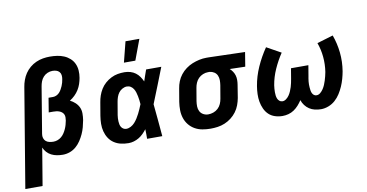

<svg xmlns="http://www.w3.org/2000/svg" viewBox="-101 -1001 2789 1458"><g transform="rotate(-10 1293.5 -271.5)"><path d="M-13 215 114 -549Q118 -575 127.5 -601.5Q137 -628 152.5 -651Q168 -674 190 -692.5Q212 -711 238 -722.5Q264 -734 291 -738.5Q318 -743 344 -743Q373 -743 400.5 -739Q428 -735 453 -724.5Q478 -714 498 -696Q518 -678 529 -654Q540 -630 542 -602Q544 -574 539 -545Q535 -522 527.5 -499.5Q520 -477 507 -456Q494 -435 476 -417.5Q458 -400 437 -387Q458 -377 476 -360.5Q494 -344 504 -322.5Q514 -301 514 -275Q514 -249 510 -224Q505 -197 498 -171Q491 -145 479.5 -120Q468 -95 452.5 -71.5Q437 -48 415.5 -29.5Q394 -11 367.5 -1.5Q341 8 314 8Q291 8 268.5 4Q246 0 226 -10Q206 -20 191 -36.5Q176 -53 168 -73L120 215ZM260 -102Q277 -102 293 -108Q309 -114 322 -125Q335 -136 344.5 -150.5Q354 -165 361 -180.5Q368 -196 372.5 -212Q377 -228 380 -244Q382 -257 382 -269Q382 -281 377.5 -291Q373 -301 364 -308.5Q355 -316 344 -320Q333 -324 321.5 -325.5Q310 -327 298 -327H263L281 -437H316Q329 -437 342 -443Q355 -449 364.5 -459Q374 -469 381 -481.5Q388 -494 393.5 -506.5Q399 -519 402.5 -532Q406 -545 408 -558Q411 -574 409 -589Q407 -604 397.5 -614.5Q388 -625 374 -629Q360 -633 345 -633Q326 -633 307 -625Q288 -617 274.5 -602Q261 -587 254 -568.5Q247 -550 244 -531L185 -175Q182 -158 186.5 -143Q191 -128 202 -118.5Q213 -109 228.5 -105.5Q244 -102 260 -102Z M821 8Q791 8 762 1.5Q733 -5 709 -21Q685 -37 669.5 -61Q654 -85 646.5 -113.5Q639 -142 639.5 -172.5Q640 -203 645 -234L662 -334Q666 -360 674.5 -385Q683 -410 697.5 -433.5Q712 -457 733 -475.5Q754 -494 779 -506.5Q804 -519 829.5 -523.5Q855 -528 881 -528Q905 -528 927 -521.5Q949 -515 966.5 -502Q984 -489 996.5 -471Q1009 -453 1018 -433Q1025 -454 1032.5 -476Q1040 -498 1048 -520H1165Q1138 -453 1112 -385Q1086 -317 1058 -250Q1065 -188 1070 -125Q1075 -62 1081 0H964Q964 -18 964 -36.5Q964 -55 963 -74Q950 -57 934.5 -41.5Q919 -26 900.5 -15Q882 -4 861.5 2Q841 8 821 8ZM822 -102Q840 -102 857.5 -111.5Q875 -121 887.5 -135Q900 -149 910.5 -165.5Q921 -182 929.5 -199Q938 -216 945.5 -233Q953 -250 960 -268Q959 -284 957 -299.5Q955 -315 952 -330.5Q949 -346 944.5 -360.5Q940 -375 932 -388Q924 -401 911 -409.5Q898 -418 881 -418Q864 -418 846.5 -408.5Q829 -399 818 -384Q807 -369 801 -351.5Q795 -334 792 -316L775 -216Q773 -204 772.5 -192Q772 -180 772.5 -168Q773 -156 775.5 -144.5Q778 -133 784 -123.5Q790 -114 800 -108Q810 -102 822 -102ZM891 -600 931 -758H1038L979 -600Z M1453 8Q1421 8 1390 2.5Q1359 -3 1332.5 -18Q1306 -33 1287 -56.5Q1268 -80 1258.5 -109Q1249 -138 1248.5 -170Q1248 -202 1253 -234L1270 -334Q1274 -361 1284.5 -387.5Q1295 -414 1313 -437Q1331 -460 1355 -477.5Q1379 -495 1405 -505.5Q1431 -516 1458.5 -522Q1486 -528 1513 -528H1531L1811 -520L1793 -410L1674 -413Q1686 -402 1695.5 -388Q1705 -374 1710 -357.5Q1715 -341 1715 -322.5Q1715 -304 1712 -286L1696 -186Q1691 -159 1681 -132Q1671 -105 1653.5 -81.5Q1636 -58 1612.5 -40Q1589 -22 1562.5 -11Q1536 0 1508 4Q1480 8 1453 8ZM1454 -102Q1474 -102 1494 -109Q1514 -116 1529.5 -130.5Q1545 -145 1553.5 -164.5Q1562 -184 1565 -204L1582 -304Q1585 -323 1585 -342.5Q1585 -362 1577.5 -379Q1570 -396 1554.5 -406Q1539 -416 1520 -418H1507Q1487 -418 1467.5 -410Q1448 -402 1433.5 -387.5Q1419 -373 1411 -354Q1403 -335 1400 -316L1383 -216Q1380 -196 1380.5 -175.5Q1381 -155 1390 -138Q1399 -121 1416.5 -111.5Q1434 -102 1454 -102Z M2008 8Q1978 8 1950 -1Q1922 -10 1902 -29Q1882 -48 1870 -74.5Q1858 -101 1853 -129.5Q1848 -158 1849 -188.5Q1850 -219 1855 -249Q1867 -322 1898.5 -393Q1930 -464 1974 -528L2084 -467Q2048 -413 2021.5 -353.5Q1995 -294 1985 -233Q1983 -220 1982 -206.5Q1981 -193 1981 -180Q1981 -167 1982.5 -154.5Q1984 -142 1988.5 -130.5Q1993 -119 2003 -110.5Q2013 -102 2026 -102Q2041 -102 2055 -112.5Q2069 -123 2078.5 -137Q2088 -151 2094.5 -166.5Q2101 -182 2106 -197.5Q2111 -213 2114 -228.5Q2117 -244 2120 -260L2133 -338H2267L2254 -260Q2252 -249 2250 -237.5Q2248 -226 2247 -214.5Q2246 -203 2246 -191.5Q2246 -180 2247 -169Q2248 -158 2249.5 -147Q2251 -136 2255.5 -126Q2260 -116 2268.5 -109Q2277 -102 2289 -102Q2305 -102 2318.5 -113.5Q2332 -125 2341.5 -139.5Q2351 -154 2357.5 -169.5Q2364 -185 2369 -201Q2374 -217 2378 -233Q2382 -249 2385 -265Q2394 -324 2388.5 -381.5Q2383 -439 2364 -491L2488 -528Q2512 -463 2519.5 -391.5Q2527 -320 2515 -247Q2510 -219 2502 -190.5Q2494 -162 2482 -134.5Q2470 -107 2453.5 -81Q2437 -55 2414 -34.5Q2391 -14 2362 -3Q2333 8 2305 8Q2280 8 2257 2.5Q2234 -3 2215 -15.5Q2196 -28 2182 -46.5Q2168 -65 2161 -87Q2148 -67 2132 -49Q2116 -31 2096 -17.5Q2076 -4 2053 2Q2030 8 2008 8Z"/></g></svg>

Font: Iosevka Aile Extrabold
Style: Italic
Weight: 800
Italic angle: -9°
Designer: Belleve Invis
Foundry: Belleve Invis
Version: Version 31.1.0; ttfautohint (v1.8.4)